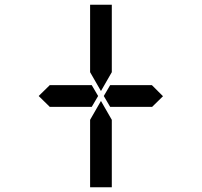

<svg xmlns="http://www.w3.org/2000/svg" viewBox="-20 -907 856 814"><path d="M144 -500 192 -547V-546H328H369L396 -500L369 -454H212H209H192V-453ZM624 -546 671 -499 624 -453V-454H606H604H475H454H447L420 -500L447 -546H454H475H488ZM362 -673V-887H454V-876V-673V-601L408 -521L362 -601ZM454 -157V-113H362V-327V-399L408 -479L454 -399V-327Z"/></svg>

Font: DSEG14 Classic
Style: Regular
Weight: 400
Designer: Keshikan(Twitter:@keshinomi_88pro)
Version: Version 0.46